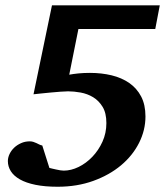

<svg xmlns="http://www.w3.org/2000/svg" viewBox="-20 -691 638 727"><path d="M567.9 -581.1H276.9L242.2 -408.2Q257.8 -411.1 277.6 -413.1Q297.4 -415 320.8 -415Q364.3 -415 402.6 -405.8Q440.9 -396.5 469.5 -376.7Q498 -356.9 514.4 -325.7Q530.8 -294.4 530.8 -250Q530.8 -198.2 506.6 -150.1Q482.4 -102.1 438.5 -65.2Q394.5 -28.3 333.3 -6.1Q272 16.1 198.2 16.1Q149.9 16.1 114.3 8.8Q78.6 1.5 55.4 -11.7Q32.2 -24.9 21 -42.7Q9.8 -60.5 9.8 -81.1Q9.8 -94.2 16.1 -107.7Q22.5 -121.1 33.4 -131.6Q44.4 -142.1 59.6 -148.9Q74.7 -155.8 92.8 -155.8Q100.1 -155.8 106.2 -153.8Q112.3 -151.9 117.9 -149.2Q123.5 -146.5 128.9 -143.8Q134.3 -141.1 140.1 -140.1L167 -55.2Q169.9 -54.2 177 -52.7Q184.1 -51.3 192.1 -49.3Q200.2 -47.4 208.3 -46.1Q216.3 -44.9 221.2 -44.9Q249 -44.9 277.6 -58.8Q306.2 -72.8 329.6 -97.2Q353 -121.6 367.9 -154.3Q382.8 -187 382.8 -225.1Q382.8 -263.2 368.4 -286.6Q354 -310.1 332.5 -323Q311 -335.9 285.4 -340.6Q259.8 -345.2 237.8 -345.2Q227.5 -345.2 209.2 -343.8Q190.9 -342.3 171.4 -340.6Q151.9 -338.9 134 -336.9Q116.2 -335 106.9 -334L176.8 -670.9H585Z"/></svg>

Font: Charis SIL
Style: Bold Italic
Weight: 700
Italic angle: -11°
Foundry: SIL International
Version: Version 4.112